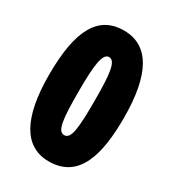

<svg xmlns="http://www.w3.org/2000/svg" viewBox="-178 -824 843 933"><g transform="rotate(30 243.0 -357.0)"><path d="M242 10C411 10 453 -150 453 -356C453 -600 382 -724 242 -724C100 -724 33 -610 33 -356C33 -114 103 10 242 10ZM243 -138C205 -138 198 -203 198 -356C198 -504 207 -576 243 -576C281 -576 288 -504 288 -356C288 -203 281 -138 243 -138Z"/></g></svg>

Font: Noto Sans Oriya ExtCond Blk
Style: Regular
Weight: 900
Width: 2
Designer: Amélie Bonet and Sol Matas
Foundry: Google LLC
Version: Version 2.006